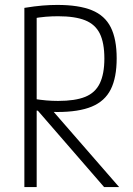

<svg xmlns="http://www.w3.org/2000/svg" viewBox="-20 -760 540 780"><path d="M79 -728Q122 -735 153 -737.5Q184 -740 213 -740Q300 -740 353 -718.5Q406 -697 430 -649Q454 -601 454 -523Q454 -445 430 -397Q406 -349 353 -327Q300 -305 213 -305Q185 -305 158.5 -307.5Q132 -310 98 -315L113 -359Q145 -354 168.5 -352Q192 -350 216 -350Q285 -350 326 -366.5Q367 -383 385.5 -421.5Q404 -460 404 -522Q404 -586 385.5 -623.5Q367 -661 326 -677.5Q285 -694 216 -694Q191 -694 166 -692Q141 -690 108 -684L129 -708V0H79ZM403 0 115 -332H175L464 0Z"/></svg>

Font: M PLUS 1 Code Light
Style: Regular
Weight: 300
Designer: Coji Morishita
Foundry: UNDERFOREST DESIGN
Version: Version 1.002